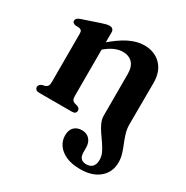

<svg xmlns="http://www.w3.org/2000/svg" viewBox="-165 -620 959 992"><g transform="rotate(30 314.0 -124.0)"><path d="M234 -458V-80Q234 -63.5 238.2 -56Q242.5 -48.5 251 -45.5L270.5 -40Q286 -33.5 286 -20.5Q286 0 261.5 0H66.5Q54 0 47.2 -5.5Q40.5 -11 40.5 -20.5Q40.5 -28 45 -33.2Q49.5 -38.5 57.5 -42L77.5 -47Q86 -51 90.5 -57.8Q95 -64.5 95 -80V-368.5Q95 -381.5 91 -386.8Q87 -392 79 -394L52.5 -395.5Q44 -398 39.8 -402.2Q35.5 -406.5 35.5 -413.5Q35.5 -428 58.5 -436.5L164 -472Q180 -477.5 190 -479.8Q200 -482 210 -482Q221 -482 227.5 -475.5Q234 -469 234 -458ZM414 -66V-312.5Q414 -356.5 393 -378.2Q372 -400 336 -400Q314 -400 289.2 -390Q264.5 -380 236.5 -356.5L216 -338.5L193 -362L217 -383.5Q279.5 -439 326.5 -461.8Q373.5 -484.5 415 -484.5Q476.5 -484.5 514.5 -446.2Q552.5 -408 552.5 -339L551.5 -92.5Q551.5 -65.5 559 -40.5Q566.5 -15.5 576.5 8.8Q586.5 33 594 57Q601.5 81 601.5 106.5Q601.5 165 559.8 200.5Q518 236 446.5 236Q395.5 236 361.2 220.5Q327 205 309.5 179.5Q292 154 292 123.5Q292 90.5 309.5 73.5Q327 56.5 355 56.5Q384 56.5 401 75.2Q418 94 418 124.5V152.5Q418 175.5 429 187Q440 198.5 460.5 198.5Q484.5 198.5 497.2 184.8Q510 171 510 144.5Q510 122.5 500.2 102Q490.5 81.5 476.2 61Q462 40.5 447.8 20Q433.5 -0.5 423.8 -22Q414 -43.5 414 -66Z"/></g></svg>

Font: Fraunces SemiBold
Style: Regular
Weight: 600
Version: Version 1.000;[b76b70a41]